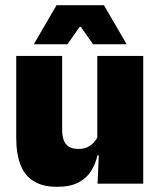

<svg xmlns="http://www.w3.org/2000/svg" viewBox="-20 -708 618 740"><path d="M219.5 -492.5V-209.5Q219.5 -186 225.2 -169Q231 -152 245 -143Q259 -134 283 -134Q302 -134 316.2 -140.5Q330.5 -147 340.8 -158Q351 -169 357 -182L384 -109H355.5Q348 -75 330.2 -47.5Q312.5 -20 281 -4Q249.5 12 199.5 12Q146 12 111 -9Q76 -30 59.2 -72.2Q42.5 -114.5 42.5 -179V-492.5ZM532 -492.5V0H356L361.5 -126.5L355 -144.5V-492.5ZM198 -688H380.5L467 -539.5V-537.5H338.5L291.5 -604.5H287L240 -537.5H111.5V-539.5Z"/></svg>

Font: Anek Telugu Medium ExtraBold
Style: Regular
Weight: 800
Version: Version 1.003